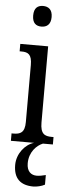

<svg xmlns="http://www.w3.org/2000/svg" viewBox="-65 -786 389 1057"><g transform="rotate(5 130.0 -257.5)"><path d="M129 -641C158 -641 181 -656 181 -698C181 -740 158 -755 129 -755C100 -755 79 -740 79 -698C79 -656 100 -641 129 -641ZM17 0H145C96 14 52 68 52 130C52 206 92 240 162 240C179 240 208 234 225 224V171C206 176 189 179 175 179C144 179 120 160 120 115C120 52 161 13 194 0H249V-41H239C200 -41 176 -52 176 -115V-536H22V-495H32C69 -495 90 -484 90 -425V-110C90 -51 65 -41 27 -41H17Z"/></g></svg>

Font: Noto Serif Georgian ExtraCondensed
Style: Regular
Weight: 400
Width: 2
Designer: Monotype Design Team, Akaki Razmadze
Foundry: Google LLC
Version: Version 2.003